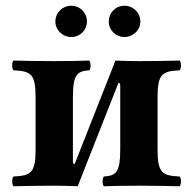

<svg xmlns="http://www.w3.org/2000/svg" viewBox="-20 -647 673 669"><path d="M240 -75C237 -75 234 -77 234 -87V-307C234 -390 250 -399 291 -402C297 -408 297 -430 291 -436C268 -435 217 -434 169 -434C114 -434 69 -435 27 -436C21 -430 21 -408 27 -402C88 -399 104 -390 104 -307V-127C104 -44 88 -35 27 -32C21 -26 21 -4 27 2C70 1 114 0 169 0C201 0 229 1 251 2C254 -6 256 -11 259 -19L393 -359C396 -359 399 -357 399 -347V-127C399 -44 383 -35 342 -32C336 -26 336 -4 342 2C365 1 416 0 464 0C519 0 564 1 606 2C612 -4 612 -26 606 -32C545 -35 529 -44 529 -127V-307C529 -390 545 -399 606 -402C612 -408 612 -430 606 -436C563 -435 519 -434 464 -434C432 -434 404 -435 382 -436C379 -428 377 -423 374 -415ZM173 -572C173 -542 198 -518 228 -518C259 -518 283 -542 283 -572C283 -603 259 -627 228 -627C198 -627 173 -603 173 -572ZM359 -572C359 -542 383 -518 414 -518C444 -518 469 -542 469 -572C469 -603 444 -627 414 -627C383 -627 359 -603 359 -572Z"/></svg>

Font: Libertinus Serif
Style: Bold
Weight: 700
Designer: Philipp H. Poll, Khaled Hosny
Foundry: Caleb Maclennan
Version: Version 7.050;RELEASE